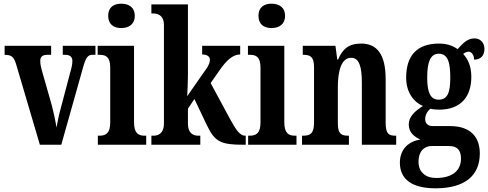

<svg xmlns="http://www.w3.org/2000/svg" viewBox="-20 -784 2645 1040"><path d="M67 -437 196 0H312L428 -412C444 -471 455 -487 480 -487H497V-536H320V-487H334C360 -487 372 -474 372 -455C372 -434 368 -418 360 -390L310 -201C298 -159 291 -119 286 -93C281 -126 271 -174 259 -219L206 -405C202 -421 198 -437 198 -454C198 -474 208 -487 235 -487H257V-536H5V-487C41 -487 55 -477 67 -437Z M637 -632C677 -632 710 -652 710 -698C710 -745 677 -764 637 -764C596 -764 566 -745 566 -698C566 -652 596 -632 637 -632ZM510 0H772V-49H763C729 -49 706 -63 706 -122V-536H509V-487H522C555 -487 577 -473 577 -418V-121C577 -63 554 -49 519 -49H510Z M800 0H1065V-49H1054C1032 -49 998 -57 998 -115V-195L1033 -248L1101 -105C1144 -15 1177 0 1299 0H1311V-49H1307C1281 -49 1259 -79 1229 -134L1121 -334L1167 -400C1208 -460 1243 -489 1281 -489V-536H1075V-489C1101 -489 1117 -478 1117 -461C1117 -451 1115 -434 1093 -405L994 -263C995 -273 998 -342 998 -377V-760H800V-711H811C832 -711 868 -703 868 -648V-116C868 -57 833 -49 811 -49H800Z M1451 -632C1491 -632 1524 -652 1524 -698C1524 -745 1491 -764 1451 -764C1410 -764 1380 -745 1380 -698C1380 -652 1410 -632 1451 -632ZM1324 0H1586V-49H1577C1543 -49 1520 -63 1520 -122V-536H1323V-487H1336C1369 -487 1391 -473 1391 -418V-121C1391 -63 1368 -49 1333 -49H1324Z M1616 0H1870V-49H1866C1830 -49 1810 -58 1810 -115V-313C1810 -394 1827 -471 1882 -471C1927 -471 1940 -420 1940 -335V0H2126V-49H2122C2086 -49 2069 -58 2069 -120V-354C2069 -489 2023 -548 1936 -548C1869 -548 1835 -518 1811 -461H1807L1797 -536H1620V-487H1624C1659 -487 1681 -478 1681 -421V-119C1681 -58 1658 -49 1621 -49H1616Z M2339 236C2502 236 2579 164 2579 47C2579 -41 2529 -101 2419 -101H2326C2301 -101 2283 -112 2283 -139C2283 -164 2298 -185 2311 -195C2321 -192 2346 -190 2358 -190C2479 -190 2533 -263 2533 -368C2533 -428 2513 -465 2489 -492C2497 -498 2506 -504 2519 -504C2532 -504 2548 -489 2548 -461C2589 -461 2604 -488 2604 -519C2604 -550 2585 -576 2550 -576C2508 -576 2482 -543 2459 -518C2431 -537 2401 -548 2358 -548C2236 -548 2180 -480 2180 -363C2180 -287 2218 -232 2271 -210C2227 -182 2194 -152 2194 -110C2194 -64 2227 -42 2257 -28C2193 -19 2146 25 2146 97C2146 186 2210 236 2339 236ZM2356 -244C2309 -244 2294 -289 2294 -364C2294 -443 2309 -493 2357 -493C2406 -493 2419 -445 2419 -365C2419 -288 2407 -244 2356 -244ZM2342 180C2284 180 2247 147 2247 93C2247 27 2286 7 2317 7H2413C2456 7 2477 29 2477 75C2477 137 2434 180 2342 180Z"/></svg>

Font: Noto Serif Bengali ExtraCondensed
Style: Bold
Weight: 700
Width: 2
Designer: Juan Bruce, Universal Thirst, Indian Type Foundry and the Monotype Design Team.
Foundry: Monotype Imaging Inc.
Version: Version 2.003